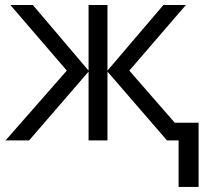

<svg xmlns="http://www.w3.org/2000/svg" viewBox="-20 -555 820 759"><path d="M330.1 -535.2H404.8V-275.9L626 -535.2H714.8L491.2 -275.9L670.9 -69.8H765.1V184.1H686V0H640.1L404.8 -272V0H330.1V-272L95.2 0H2L244.1 -275.9L21 -535.2H109.9L330.1 -275.9Z"/></svg>

Font: OpenSans-Regular
Style: Regular
Weight: 400
Foundry: Ascender Corporation
Version: Version 1.10